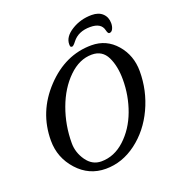

<svg xmlns="http://www.w3.org/2000/svg" viewBox="-141 -882 929 1015"><g transform="rotate(-20 323.0 -375.0)"><path d="M358 -669Q342 -648 335 -648Q328 -648 326 -651.5Q324 -655 324 -665Q324 -707 374.5 -738.5Q425 -770 488 -770Q527 -770 549 -749Q571 -728 571 -694Q571 -676 564 -662Q557 -648 544 -648Q536 -648 531 -669Q521 -713 459 -713Q392 -713 358 -669ZM158 -169Q158 -116 190 -70.5Q222 -25 273 -25Q346 -25 405.5 -80Q465 -135 496 -218.5Q527 -302 527 -393Q527 -469 501.5 -521Q476 -573 417 -573Q347 -573 286.5 -514Q226 -455 192 -362.5Q158 -270 158 -169ZM432 -620Q516 -620 571 -556.5Q626 -493 626 -404Q626 -295 580.5 -197.5Q535 -100 455 -40Q375 20 282 20Q188 20 123.5 -51.5Q59 -123 59 -219Q59 -380 172 -500Q285 -620 432 -620Z"/></g></svg>

Font: EB Garamond 08
Style: Italic
Weight: 400
Italic angle: -14°
Version: Version 0.016